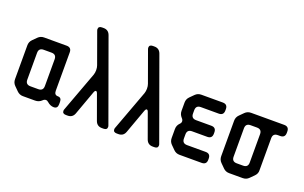

<svg xmlns="http://www.w3.org/2000/svg" viewBox="-85 -1084 2337 1477"><g transform="rotate(20 1083.5 -346.0)"><path d="M140 -136V-355Q140 -395 180 -395H244Q284 -395 284 -355V-136Q284 -96 244 -96H180Q140 -96 140 -136ZM102 -26Q123 -5 151 -5H251Q283 -5 305 -27Q316 -38 328 -38Q340 -38 349 -29Q375 -6 403 -6Q435 -6 435 -42V-61Q435 -96 405 -96Q375 -96 375 -131V-445Q375 -485 335 -485H151Q122 -485 102 -465L70 -433Q50 -413 50 -384V-107Q50 -78 70 -58Z M483 -6Q483 18 512 18H526Q566 18 580 -20L651 -216Q658 -235 666 -235Q675 -235 681 -216L752 -20Q766 18 806 18H820Q849 18 849 -6Q849 -13 846 -20L610 -672Q596 -710 556 -710H543Q514 -710 514 -686Q514 -680 517 -672L607 -423Q613 -407 613 -385Q613 -365 607 -347L486 -20Q483 -13 483 -6Z M899 -6Q899 18 928 18H942Q982 18 996 -20L1067 -216Q1074 -235 1082 -235Q1091 -235 1097 -216L1168 -20Q1182 18 1222 18H1236Q1265 18 1265 -6Q1265 -13 1262 -20L1026 -672Q1012 -710 972 -710H959Q930 -710 930 -686Q930 -680 933 -672L1023 -423Q1029 -407 1029 -385Q1029 -365 1023 -347L902 -20Q899 -13 899 -6Z M1389 -13Q1409 7 1438 7H1619Q1659 7 1659 -33V-43Q1659 -83 1619 -83H1467Q1427 -83 1427 -123V-156Q1427 -196 1467 -196H1591Q1631 -196 1631 -236V-247Q1631 -287 1591 -287H1467Q1427 -287 1427 -327V-354Q1427 -394 1467 -394H1613Q1653 -394 1653 -434V-445Q1653 -485 1613 -485H1438Q1409 -485 1389 -465L1357 -433Q1337 -413 1337 -384V-316Q1337 -288 1357 -266Q1369 -254 1369 -241Q1369 -229 1359 -219L1357 -217Q1337 -197 1337 -167V-94Q1337 -65 1357 -45Z M1796 -11Q1816 9 1845 9H1956Q1985 9 2005 -11L2037 -43Q2059 -65 2057 -93V-354Q2057 -394 2097 -394H2116Q2156 -394 2156 -434V-445Q2156 -485 2116 -485H1845Q1816 -485 1796 -465L1763 -432Q1743 -412 1743 -383V-93Q1743 -64 1763 -44ZM1834 -122V-354Q1834 -394 1874 -394H1926Q1966 -394 1966 -354V-122Q1966 -82 1926 -82H1874Q1834 -82 1834 -122Z"/></g></svg>

Font: WDXL Lubrifont TC
Style: Regular
Weight: 400
Designer: [WDXL Lubrifont] Copyright 2020-2022 (c) NightFurySL2001, Skr-ZERO; [ZCOOL QingKe HuangYou] Copyright 2018-2022 (c) The 
Version: Version 2.001;hotconv 1.1.1;makeotfexe 2.6.0